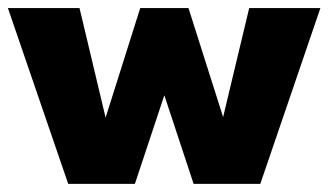

<svg xmlns="http://www.w3.org/2000/svg" viewBox="-20 -454 811 474"><path d="M595.2 -434.1 530.8 -165 445.3 -434.1H326.2L240.7 -163.6L176.3 -434.1H-0.5L148.4 0H313L385.7 -218.8L458 0H622.6L771 -434.1Z"/></svg>

Font: Now Black
Style: Regular
Weight: 400
Designer: Alfredo Marco Pradil
Foundry: Alfredo Marco Pradil
Version: Version 1.200;hotconv 1.0.109;makeotfexe 2.5.65596